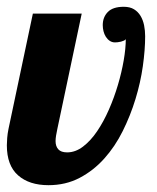

<svg xmlns="http://www.w3.org/2000/svg" viewBox="-29 -540 463 566"><path d="M67.9 -500H211.9L140.1 -160.2Q137.7 -148.9 136.2 -139.9Q134.8 -130.9 134.8 -124Q134.8 -108.9 142.8 -99.9Q150.9 -90.8 168.9 -90.8Q193.4 -90.8 215.8 -107.9Q238.3 -125 257.3 -153.1Q276.4 -181.2 292 -216.8Q307.6 -252.4 318.6 -289.6Q329.6 -326.7 335.7 -362.1Q341.8 -397.5 341.8 -424.8Q340.8 -422.4 336.7 -420.4Q332.5 -418.5 327.6 -417.2Q322.8 -416 317.9 -415.5Q313 -415 310.1 -415Q301.3 -415 294.4 -419.7Q287.6 -424.3 283 -431.6Q278.3 -439 276.1 -448Q273.9 -457 273.9 -465.8Q273.9 -489.3 288.8 -504.6Q303.7 -520 335.9 -520Q354 -520 366 -512.7Q377.9 -505.4 385.3 -493.2Q392.6 -481 395.8 -465.3Q398.9 -449.7 398.9 -433.1Q398.9 -393.1 392.1 -345Q385.3 -296.9 370.4 -248Q355.5 -199.2 332.8 -153.6Q310.1 -107.9 278.3 -72.5Q246.6 -37.1 205.6 -15.6Q164.6 5.9 113.8 5.9Q57.1 5.9 24.2 -23.2Q-8.8 -52.2 -8.8 -111.8Q-8.8 -120.1 -7.8 -133.1Q-6.8 -146 -3.9 -160.2Z"/></svg>

Font: Lobster
Style: Regular
Weight: 400
Designer: Pablo Impallari
Foundry: Pablo Impallari
Version: Version 1.007; ttfautohint (v1.1) -l 8 -r 50 -G 50 -x 14 -D 